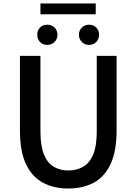

<svg xmlns="http://www.w3.org/2000/svg" viewBox="-20 -1053 773 1087"><path d="M367.2 14.2Q285.6 14.2 223.9 -18.3Q162.1 -50.8 127.4 -123.3Q92.8 -195.8 92.8 -315.9V-736.8H209V-309.1Q209 -225.6 229.2 -177.2Q249.5 -128.9 285.2 -108.4Q320.8 -87.9 367.2 -87.9Q413.6 -87.9 450 -108.4Q486.3 -128.9 507.1 -177.2Q527.8 -225.6 527.8 -309.1V-736.8H640.1V-315.9Q640.1 -195.8 605.7 -123.3Q571.3 -50.8 510 -18.3Q448.7 14.2 367.2 14.2ZM247.1 -798.8Q222.2 -798.8 206.5 -815.4Q190.9 -832 190.9 -856Q190.9 -880.9 206.5 -897Q222.2 -913.1 247.1 -913.1Q272.5 -913.1 288.8 -897Q305.2 -880.9 305.2 -856Q305.2 -832 288.8 -815.4Q272.5 -798.8 247.1 -798.8ZM209 -972.2V-1033.2H522V-972.2ZM483.9 -798.8Q460 -798.8 443.4 -815.4Q426.8 -832 426.8 -856Q426.8 -880.9 443.4 -897Q460 -913.1 483.9 -913.1Q508.8 -913.1 524.9 -897Q541 -880.9 541 -856Q541 -832 524.9 -815.4Q508.8 -798.8 483.9 -798.8Z"/></svg>

Font: Source Han Sans CN Medium
Style: Regular
Weight: 500
Designer: Ryoko NISHIZUKA  (kana, bopomofo & ideographs); Paul D. Hunt (Latin, Greek & Cyrillic); Sandoll Communications , Soo-you
Foundry: Adobe
Version: Version 2.004;hotconv 1.0.118;makeotfexe 2.5.65603